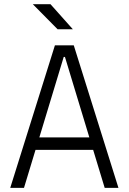

<svg xmlns="http://www.w3.org/2000/svg" viewBox="-20 -914 626 934"><path d="M29.8 0 247.1 -693.4H338.9L556.2 0H489.3L433.1 -185.1H152.8L96.7 0ZM171.4 -245.6H414.6L295.9 -637.2H290ZM260.3 -771.5 139.6 -893.6H225.6L334.5 -771.5Z"/></svg>

Font: CaskaydiaCove NFP Light
Style: Regular
Weight: 300
Designer: Aaron Bell
Foundry: Saja Typeworks
Version: Version 2111.001; VTT 6.35;Nerd Fonts 3.1.1